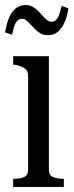

<svg xmlns="http://www.w3.org/2000/svg" viewBox="-26 -738 293 758"><path d="M163 -599Q147 -599 135 -605.5Q123 -612 113 -622Q103 -632 94.5 -641.5Q86 -651 78 -657.5Q70 -664 61 -664Q46 -664 37 -649Q28 -634 22 -601L-6 -610Q1 -650 12 -673Q23 -696 39 -707Q55 -718 75 -718Q90 -718 102.5 -711.5Q115 -705 124.5 -695Q134 -685 142.5 -675.5Q151 -666 159.5 -659Q168 -652 178 -652Q193 -652 201.5 -667Q210 -682 217 -715L244 -705Q238 -667 226 -643.5Q214 -620 198.5 -609.5Q183 -599 163 -599ZM167 -516V-68Q167 -46 183.5 -39Q200 -32 225 -32H226V0H26V-32H28Q53 -32 69 -39Q85 -46 85 -68V-437Q85 -458 73 -467Q61 -476 35 -482L26 -483V-516Z"/></svg>

Font: Roboto Serif 120pt ExtraCondensed
Style: Regular
Weight: 400
Width: 2
Designer: Greg Gazdowicz
Foundry: Commercial Type
Version: Version 1.008